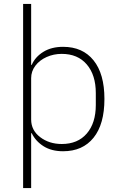

<svg xmlns="http://www.w3.org/2000/svg" viewBox="-20 -760 610 980"><path d="M98 200V-740H139V-429H142Q160 -470 201.5 -495.5Q243 -521 302 -521Q402 -521 457.5 -452Q513 -383 513 -255Q513 -126 457.5 -57Q402 12 302 12Q243 12 202.5 -13.5Q162 -39 142 -80H139V200ZM469 -224V-285Q469 -377 423 -431Q377 -485 295 -485Q254 -485 218 -469Q182 -453 160.5 -424.5Q139 -396 139 -361V-150Q139 -95 185 -60Q231 -25 295 -25Q377 -25 423 -78.5Q469 -132 469 -224Z"/></svg>

Font: Anuphan ExtraLight
Style: Regular
Weight: 200
Designer: Cadson Demak
Version: Version 3.001